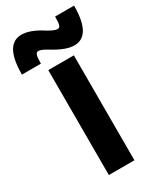

<svg xmlns="http://www.w3.org/2000/svg" viewBox="-320 -1077 968 1157"><g transform="rotate(-30 164.0 -498.0)"><path d="M75 0V-730H253V0ZM287 -780Q258 -780 223 -793Q188 -806 147 -831Q125 -845 108 -852.5Q91 -860 80 -860Q67 -860 61.5 -844.5Q56 -829 56 -786H-76Q-76 -996 41 -996Q71 -996 106 -983Q141 -970 181 -944Q204 -930 220.5 -923Q237 -916 248 -916Q262 -916 267 -931.5Q272 -947 272 -989H404Q404 -780 287 -780Z"/></g></svg>

Font: M PLUS 1 ExtraBold
Style: Regular
Weight: 800
Designer: Coji Morishita
Foundry: UNDERFOREST DESIGN
Version: Version 1.001